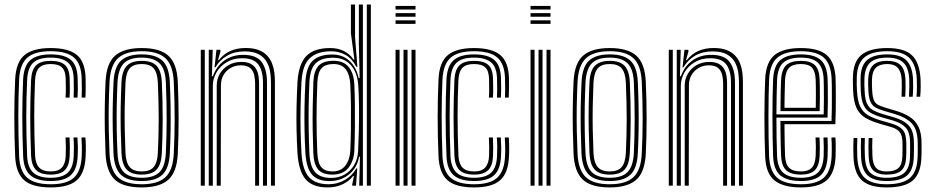

<svg xmlns="http://www.w3.org/2000/svg" viewBox="-20 -820 4126 848"><path d="M204.2 7.8Q122.5 7.8 86.4 -24.4Q50.2 -56.5 47 -129.5Q45 -173 44.1 -216.6Q43.2 -260.2 43.2 -303.1Q43.2 -346 44.1 -387.8Q45 -429.5 47 -470Q50.8 -546.5 88.8 -577.1Q126.8 -607.8 203.5 -607.8Q282.2 -607.8 319.4 -577.4Q356.5 -547 358.2 -473.2Q358.5 -455.5 358.5 -432.8Q358.5 -410 357.2 -388.8H340.5Q341.5 -406 341.4 -427.1Q341.2 -448.2 340.8 -472.8Q339 -537.5 307.1 -565.6Q275.2 -593.8 203.5 -593.8Q132.5 -593.8 100.1 -564.8Q67.8 -535.8 64.5 -469Q62.8 -431.5 61.9 -391.5Q61 -351.5 60.9 -309Q60.8 -266.5 61.8 -221.8Q62.8 -177 64.5 -129.8Q67.5 -63.2 100.5 -34.8Q133.5 -6.2 204.2 -6.2Q274.8 -6.2 306.2 -35.1Q337.8 -64 340.8 -129.2Q342 -153.8 341.5 -174.6Q341 -195.5 339.8 -212.8H357.2Q358.8 -196 359.1 -174.9Q359.5 -153.8 358.2 -128.8Q355 -55.8 319.2 -24Q283.5 7.8 204.2 7.8ZM204.2 -20.5Q143.2 -20.5 114 -46Q84.8 -71.5 82.2 -130.5Q80.2 -177.8 79.4 -221.6Q78.5 -265.5 78.5 -307Q78.5 -348.5 79.5 -388.5Q80.5 -428.5 82 -467.8Q85 -529.8 114.5 -554.8Q144 -579.8 203.5 -579.8Q265 -579.8 293.4 -555.2Q321.8 -530.8 323 -472Q323.8 -449.2 323.8 -428.9Q323.8 -408.5 322.5 -388.8H305.2Q306.2 -406.2 306.1 -427.5Q306 -448.8 305.5 -471.8Q304.2 -523.8 279.2 -544.6Q254.2 -565.5 203.5 -565.5Q150.5 -565.5 126.4 -542.6Q102.2 -519.8 99.8 -467Q98 -426 97.1 -385.8Q96.2 -345.5 96.1 -304.5Q96 -263.5 97 -220.8Q98 -178 99.8 -131.8Q102 -80.8 126.5 -57.8Q151 -34.8 204.2 -34.8Q255 -34.8 279.1 -57.1Q303.2 -79.5 305.5 -130Q306.5 -151.5 306.4 -172Q306.2 -192.5 304.5 -212.8H322Q323.5 -193.8 323.9 -174.2Q324.2 -154.8 323 -129.8Q320.5 -72.2 292.9 -46.4Q265.2 -20.5 204.2 -20.5ZM204.2 -48.8Q159.5 -48.8 139.4 -69.1Q119.2 -89.5 117.2 -132.5Q115.5 -179.8 114.5 -222Q113.5 -264.2 113.5 -304Q113.5 -343.8 114.5 -383.8Q115.5 -423.8 117.2 -466.5Q119.5 -512 139.6 -531.6Q159.8 -551.2 203.5 -551.2Q247 -551.2 267 -533Q287 -514.8 287.8 -470.5Q288.2 -453.5 288.5 -431.5Q288.8 -409.5 287.2 -388.8H269.5Q271 -409.5 270.8 -429.6Q270.5 -449.8 270.2 -470.2Q269.8 -506 254.2 -521.6Q238.8 -537.2 203.5 -537.2Q168.8 -537.2 152.6 -520.4Q136.5 -503.5 134.8 -464.2Q133 -423.5 132.1 -384.1Q131.2 -344.8 131.2 -304.8Q131.2 -264.8 132.1 -222.4Q133 -180 135 -133.2Q136.5 -97.5 152.8 -80.1Q169 -62.8 204.2 -62.8Q238.2 -62.8 253.6 -80.4Q269 -98 270.2 -131.8Q271 -153 270.9 -172.8Q270.8 -192.5 269.5 -212.8H287.2Q288.2 -194.5 288.5 -173.6Q288.8 -152.8 287.8 -131.2Q286.2 -89 266.6 -68.9Q247 -48.8 204.2 -48.8Z M606 7.8Q523.2 7.8 486.6 -27.1Q450 -62 446.2 -140.5Q444 -192 443 -243.5Q442 -295 442.8 -348.6Q443.5 -402.2 446.2 -459.5Q450.2 -541.2 488.8 -574.5Q527.2 -607.8 606 -607.8Q686.5 -607.8 724 -573.6Q761.5 -539.5 765.2 -459.2Q768.8 -378.2 768.9 -297.9Q769 -217.5 765.2 -140.5Q761 -58.8 722.6 -25.5Q684.2 7.8 606 7.8ZM606 -6.2Q677.2 -6.2 710.6 -37.4Q744 -68.5 747.5 -141.5Q751.2 -214.2 751.4 -292.8Q751.5 -371.2 747.5 -458.5Q744.2 -531.5 710.9 -562.6Q677.5 -593.8 606 -593.8Q534.2 -593.8 500.9 -562.6Q467.5 -531.5 463.8 -458.5Q461 -399 460.2 -345.8Q459.5 -292.5 460.5 -242.5Q461.5 -192.5 463.8 -141.2Q467.2 -69 500.4 -37.6Q533.5 -6.2 606 -6.2ZM606 -20.5Q541.5 -20.5 513 -49.2Q484.5 -78 481.2 -142.5Q479 -195 478 -245.5Q477 -296 477.9 -348.1Q478.8 -400.2 481.5 -457.5Q484.8 -524 514.2 -551.9Q543.8 -579.8 606 -579.8Q668 -579.8 697.5 -552Q727 -524.2 730 -457.8Q732.5 -403 733.4 -351.2Q734.2 -299.5 733.5 -248Q732.8 -196.5 730 -142.5Q726.8 -76.5 697.5 -48.5Q668.2 -20.5 606 -20.5ZM606 -34.8Q660 -34.8 684.8 -60Q709.5 -85.2 712.5 -143.8Q716 -219.5 716.1 -294Q716.2 -368.5 712.5 -456.5Q709.8 -516.8 684 -541.1Q658.2 -565.5 606 -565.5Q550.8 -565.5 526.4 -539.8Q502 -514 499 -456.2Q496.5 -402.5 495.6 -352Q494.8 -301.5 495.5 -250.2Q496.2 -199 499 -143Q502 -84.2 527.1 -59.5Q552.2 -34.8 606 -34.8ZM606 -48.8Q560.8 -48.8 539.9 -70.8Q519 -92.8 516.5 -143.2Q514.2 -198.2 513.2 -248.6Q512.2 -299 513.1 -349.8Q514 -400.5 516.5 -455.8Q519 -508 540.4 -529.6Q561.8 -551.2 606 -551.2Q651 -551.2 671.8 -529.2Q692.5 -507.2 694.8 -455.8Q698.8 -366 698.5 -291.6Q698.2 -217.2 694.8 -144.2Q692.2 -92.8 671.4 -70.8Q650.5 -48.8 606 -48.8ZM606 -62.8Q642 -62.8 658.5 -82Q675 -101.2 677.2 -145Q680.8 -221.2 680.9 -293.1Q681 -365 677.2 -455Q675.2 -498.2 658.9 -517.8Q642.5 -537.2 606 -537.2Q569.2 -537.2 552.9 -517.9Q536.5 -498.5 534.2 -455.2Q531.8 -399.5 530.9 -349.5Q530 -299.5 530.9 -249.6Q531.8 -199.8 534.2 -143.8Q536.5 -101.2 553.1 -82Q569.8 -62.8 606 -62.8Z M1176.8 0V-457.2Q1176.8 -479 1173.1 -502.6Q1169.5 -526.2 1157.9 -546.8Q1146.2 -567.2 1122.9 -580.1Q1099.5 -593 1060.2 -593Q1016 -593 983.4 -574.2Q950.8 -555.5 931.5 -522.5H927.5L936 -600H953.5V-591.5L942.8 -554.5H946.5Q968.5 -582.5 998.1 -595.2Q1027.8 -608 1065 -608Q1100 -608 1123.2 -598.6Q1146.5 -589.2 1160.8 -573.5Q1175 -557.8 1182.2 -538.2Q1189.5 -518.8 1191.9 -498.5Q1194.2 -478.2 1194.2 -460V0ZM866.8 0V-600H884.5V0ZM937.2 0V-442.2Q937.2 -470.8 951 -494.4Q964.8 -518 989.2 -532.2Q1013.8 -546.5 1046 -546.5Q1072 -546.5 1087.6 -538Q1103.2 -529.5 1111.1 -515.6Q1119 -501.8 1121.6 -485Q1124.2 -468.2 1124.2 -452V0H1106.8V-451.2Q1106.8 -471.5 1102.4 -489.8Q1098 -508 1084.5 -519.8Q1071 -531.5 1043.8 -531.5Q1019 -531.5 999 -520.1Q979 -508.8 967.4 -489Q955.8 -469.2 955.8 -443.5L955 0ZM902 0V-600H919.5L916 -483.2H920.2Q936.2 -527.8 971.2 -552.9Q1006.2 -578 1055.2 -577.8Q1112.5 -577.5 1135.9 -545.9Q1159.2 -514.2 1159.2 -456.5V0H1141.5V-454.8Q1141.5 -507.5 1120.9 -535.1Q1100.2 -562.8 1050 -562.8Q1010.2 -562.8 981.1 -545.2Q952 -527.8 936 -500Q920 -472.2 920 -441.2V0Z M1618 0H1600.2V-800H1618ZM1582.8 0H1566.5L1569.8 -127.8H1566Q1557.2 -78 1520.9 -49.1Q1484.5 -20.2 1435.2 -20.2Q1384 -20.2 1358.6 -48.2Q1333.2 -76.2 1328.8 -144.2Q1326.2 -192 1325.1 -242.2Q1324 -292.5 1324.9 -346.1Q1325.8 -399.8 1328.8 -457.2Q1332.5 -524.8 1361.4 -552Q1390.2 -579.2 1447.2 -579.2Q1493.2 -579.2 1523.4 -551.4Q1553.5 -523.5 1564.2 -475.2H1568.5L1565 -623.5V-800H1582.8ZM1442.8 -34.2Q1475.8 -34.2 1502 -49.1Q1528.2 -64 1544.1 -91Q1560 -118 1561.8 -154.2Q1563.8 -199 1565 -250.5Q1566.2 -302 1565.6 -352.8Q1565 -403.5 1562.2 -445.5Q1559.5 -481.5 1546 -508.2Q1532.5 -535 1508.8 -550Q1485 -565 1451.5 -565Q1398.8 -565 1374 -540.2Q1349.2 -515.5 1346.5 -456.8Q1344 -397.8 1343.2 -346.8Q1342.5 -295.8 1343.4 -246.6Q1344.2 -197.5 1346.5 -143.8Q1349.2 -85.2 1371.6 -59.8Q1394 -34.2 1442.8 -34.2ZM1447.2 -48.8Q1405 -48.8 1385.5 -71.1Q1366 -93.5 1363.8 -144.8Q1361.8 -197.8 1361 -247.4Q1360.2 -297 1361.1 -348.4Q1362 -399.8 1364 -457.8Q1366 -506.8 1386.6 -529.1Q1407.2 -551.5 1453.5 -551.5Q1497.5 -551.5 1520.1 -523.9Q1542.8 -496.2 1545 -445.8Q1546.8 -408.2 1547.4 -359.4Q1548 -310.5 1547.5 -257.5Q1547 -204.5 1545 -154.2Q1543 -110 1519.4 -79.4Q1495.8 -48.8 1447.2 -48.8ZM1447.8 -62.8Q1486.5 -62.8 1506 -89.5Q1525.5 -116.2 1527.2 -154.8Q1529 -194 1529.8 -244.2Q1530.5 -294.5 1530 -347.1Q1529.5 -399.8 1527.2 -445.5Q1525.2 -490.2 1507 -513.8Q1488.8 -537.2 1453.5 -537.2Q1417.5 -537.2 1400.6 -518.9Q1383.8 -500.5 1381.8 -458Q1378.2 -374 1378.1 -299.5Q1378 -225 1381.5 -144.8Q1383.5 -99 1399.8 -80.9Q1416 -62.8 1447.8 -62.8ZM1428 7.8Q1360 7.8 1329.5 -28.5Q1299 -64.8 1293.8 -144Q1290.8 -196 1289.8 -245.9Q1288.8 -295.8 1289.8 -347.6Q1290.8 -399.5 1293.8 -457.5Q1298.8 -537.5 1333 -572.6Q1367.2 -607.8 1438.2 -607.8Q1473.8 -607.8 1500.4 -593.8Q1527 -579.8 1541 -557H1545.2L1529.8 -673.2V-800H1548.2V-655L1558.5 -525.2L1553.2 -525.5Q1535 -561.2 1506.2 -577.4Q1477.5 -593.5 1443.2 -593.5Q1381 -593.5 1348.4 -563.2Q1315.8 -533 1311.5 -458Q1308.5 -398.5 1307.5 -346.2Q1306.5 -294 1307.6 -244.4Q1308.8 -194.8 1311.5 -143.2Q1316.2 -68.5 1345 -37.4Q1373.8 -6.2 1431.8 -6.2Q1469.5 -6.2 1502.2 -24.6Q1535 -43 1553.5 -76.2H1557.8L1552.5 0H1535.5L1535.8 -6.5L1543.2 -42.8H1539.5Q1522.5 -20 1493.1 -6.1Q1463.8 7.8 1428 7.8Z M1727 -778V-793.8H1815.2V-778ZM1727 -714.5V-730.2H1815.2V-714.5ZM1727 -746.2V-762H1815.2V-746.2ZM1797.5 0V-600H1815.2V0ZM1727 0V-600H1744.8V0ZM1762.2 0V-600H1780V0Z M2074 7.8Q1992.2 7.8 1956.1 -24.4Q1920 -56.5 1916.8 -129.5Q1914.8 -173 1913.9 -216.6Q1913 -260.2 1913 -303.1Q1913 -346 1913.9 -387.8Q1914.8 -429.5 1916.8 -470Q1920.5 -546.5 1958.5 -577.1Q1996.5 -607.8 2073.2 -607.8Q2152 -607.8 2189.1 -577.4Q2226.2 -547 2228 -473.2Q2228.2 -455.5 2228.2 -432.8Q2228.2 -410 2227 -388.8H2210.2Q2211.2 -406 2211.1 -427.1Q2211 -448.2 2210.5 -472.8Q2208.8 -537.5 2176.9 -565.6Q2145 -593.8 2073.2 -593.8Q2002.2 -593.8 1969.9 -564.8Q1937.5 -535.8 1934.2 -469Q1932.5 -431.5 1931.6 -391.5Q1930.8 -351.5 1930.6 -309Q1930.5 -266.5 1931.5 -221.8Q1932.5 -177 1934.2 -129.8Q1937.2 -63.2 1970.2 -34.8Q2003.2 -6.2 2074 -6.2Q2144.5 -6.2 2176 -35.1Q2207.5 -64 2210.5 -129.2Q2211.8 -153.8 2211.2 -174.6Q2210.8 -195.5 2209.5 -212.8H2227Q2228.5 -196 2228.9 -174.9Q2229.2 -153.8 2228 -128.8Q2224.8 -55.8 2189 -24Q2153.2 7.8 2074 7.8ZM2074 -20.5Q2013 -20.5 1983.8 -46Q1954.5 -71.5 1952 -130.5Q1950 -177.8 1949.1 -221.6Q1948.2 -265.5 1948.2 -307Q1948.2 -348.5 1949.2 -388.5Q1950.2 -428.5 1951.8 -467.8Q1954.8 -529.8 1984.2 -554.8Q2013.8 -579.8 2073.2 -579.8Q2134.8 -579.8 2163.1 -555.2Q2191.5 -530.8 2192.8 -472Q2193.5 -449.2 2193.5 -428.9Q2193.5 -408.5 2192.2 -388.8H2175Q2176 -406.2 2175.9 -427.5Q2175.8 -448.8 2175.2 -471.8Q2174 -523.8 2149 -544.6Q2124 -565.5 2073.2 -565.5Q2020.2 -565.5 1996.1 -542.6Q1972 -519.8 1969.5 -467Q1967.8 -426 1966.9 -385.8Q1966 -345.5 1965.9 -304.5Q1965.8 -263.5 1966.8 -220.8Q1967.8 -178 1969.5 -131.8Q1971.8 -80.8 1996.2 -57.8Q2020.8 -34.8 2074 -34.8Q2124.8 -34.8 2148.9 -57.1Q2173 -79.5 2175.2 -130Q2176.2 -151.5 2176.1 -172Q2176 -192.5 2174.2 -212.8H2191.8Q2193.2 -193.8 2193.6 -174.2Q2194 -154.8 2192.8 -129.8Q2190.2 -72.2 2162.6 -46.4Q2135 -20.5 2074 -20.5ZM2074 -48.8Q2029.2 -48.8 2009.1 -69.1Q1989 -89.5 1987 -132.5Q1985.2 -179.8 1984.2 -222Q1983.2 -264.2 1983.2 -304Q1983.2 -343.8 1984.2 -383.8Q1985.2 -423.8 1987 -466.5Q1989.2 -512 2009.4 -531.6Q2029.5 -551.2 2073.2 -551.2Q2116.8 -551.2 2136.8 -533Q2156.8 -514.8 2157.5 -470.5Q2158 -453.5 2158.2 -431.5Q2158.5 -409.5 2157 -388.8H2139.2Q2140.8 -409.5 2140.5 -429.6Q2140.2 -449.8 2140 -470.2Q2139.5 -506 2124 -521.6Q2108.5 -537.2 2073.2 -537.2Q2038.5 -537.2 2022.4 -520.4Q2006.2 -503.5 2004.5 -464.2Q2002.8 -423.5 2001.9 -384.1Q2001 -344.8 2001 -304.8Q2001 -264.8 2001.9 -222.4Q2002.8 -180 2004.8 -133.2Q2006.2 -97.5 2022.5 -80.1Q2038.8 -62.8 2074 -62.8Q2108 -62.8 2123.4 -80.4Q2138.8 -98 2140 -131.8Q2140.8 -153 2140.6 -172.8Q2140.5 -192.5 2139.2 -212.8H2157Q2158 -194.5 2158.2 -173.6Q2158.5 -152.8 2157.5 -131.2Q2156 -89 2136.4 -68.9Q2116.8 -48.8 2074 -48.8Z M2323.2 -778V-793.8H2411.5V-778ZM2323.2 -714.5V-730.2H2411.5V-714.5ZM2323.2 -746.2V-762H2411.5V-746.2ZM2393.8 0V-600H2411.5V0ZM2323.2 0V-600H2341V0ZM2358.5 0V-600H2376.2V0Z M2673 7.8Q2590.2 7.8 2553.6 -27.1Q2517 -62 2513.2 -140.5Q2511 -192 2510 -243.5Q2509 -295 2509.8 -348.6Q2510.5 -402.2 2513.2 -459.5Q2517.2 -541.2 2555.8 -574.5Q2594.2 -607.8 2673 -607.8Q2753.5 -607.8 2791 -573.6Q2828.5 -539.5 2832.2 -459.2Q2835.8 -378.2 2835.9 -297.9Q2836 -217.5 2832.2 -140.5Q2828 -58.8 2789.6 -25.5Q2751.2 7.8 2673 7.8ZM2673 -6.2Q2744.2 -6.2 2777.6 -37.4Q2811 -68.5 2814.5 -141.5Q2818.2 -214.2 2818.4 -292.8Q2818.5 -371.2 2814.5 -458.5Q2811.2 -531.5 2777.9 -562.6Q2744.5 -593.8 2673 -593.8Q2601.2 -593.8 2567.9 -562.6Q2534.5 -531.5 2530.8 -458.5Q2528 -399 2527.2 -345.8Q2526.5 -292.5 2527.5 -242.5Q2528.5 -192.5 2530.8 -141.2Q2534.2 -69 2567.4 -37.6Q2600.5 -6.2 2673 -6.2ZM2673 -20.5Q2608.5 -20.5 2580 -49.2Q2551.5 -78 2548.2 -142.5Q2546 -195 2545 -245.5Q2544 -296 2544.9 -348.1Q2545.8 -400.2 2548.5 -457.5Q2551.8 -524 2581.2 -551.9Q2610.8 -579.8 2673 -579.8Q2735 -579.8 2764.5 -552Q2794 -524.2 2797 -457.8Q2799.5 -403 2800.4 -351.2Q2801.2 -299.5 2800.5 -248Q2799.8 -196.5 2797 -142.5Q2793.8 -76.5 2764.5 -48.5Q2735.2 -20.5 2673 -20.5ZM2673 -34.8Q2727 -34.8 2751.8 -60Q2776.5 -85.2 2779.5 -143.8Q2783 -219.5 2783.1 -294Q2783.2 -368.5 2779.5 -456.5Q2776.8 -516.8 2751 -541.1Q2725.2 -565.5 2673 -565.5Q2617.8 -565.5 2593.4 -539.8Q2569 -514 2566 -456.2Q2563.5 -402.5 2562.6 -352Q2561.8 -301.5 2562.5 -250.2Q2563.2 -199 2566 -143Q2569 -84.2 2594.1 -59.5Q2619.2 -34.8 2673 -34.8ZM2673 -48.8Q2627.8 -48.8 2606.9 -70.8Q2586 -92.8 2583.5 -143.2Q2581.2 -198.2 2580.2 -248.6Q2579.2 -299 2580.1 -349.8Q2581 -400.5 2583.5 -455.8Q2586 -508 2607.4 -529.6Q2628.8 -551.2 2673 -551.2Q2718 -551.2 2738.8 -529.2Q2759.5 -507.2 2761.8 -455.8Q2765.8 -366 2765.5 -291.6Q2765.2 -217.2 2761.8 -144.2Q2759.2 -92.8 2738.4 -70.8Q2717.5 -48.8 2673 -48.8ZM2673 -62.8Q2709 -62.8 2725.5 -82Q2742 -101.2 2744.2 -145Q2747.8 -221.2 2747.9 -293.1Q2748 -365 2744.2 -455Q2742.2 -498.2 2725.9 -517.8Q2709.5 -537.2 2673 -537.2Q2636.2 -537.2 2619.9 -517.9Q2603.5 -498.5 2601.2 -455.2Q2598.8 -399.5 2597.9 -349.5Q2597 -299.5 2597.9 -249.6Q2598.8 -199.8 2601.2 -143.8Q2603.5 -101.2 2620.1 -82Q2636.8 -62.8 2673 -62.8Z M3243.8 0V-457.2Q3243.8 -479 3240.1 -502.6Q3236.5 -526.2 3224.9 -546.8Q3213.2 -567.2 3189.9 -580.1Q3166.5 -593 3127.2 -593Q3083 -593 3050.4 -574.2Q3017.8 -555.5 2998.5 -522.5H2994.5L3003 -600H3020.5V-591.5L3009.8 -554.5H3013.5Q3035.5 -582.5 3065.1 -595.2Q3094.8 -608 3132 -608Q3167 -608 3190.2 -598.6Q3213.5 -589.2 3227.8 -573.5Q3242 -557.8 3249.2 -538.2Q3256.5 -518.8 3258.9 -498.5Q3261.2 -478.2 3261.2 -460V0ZM2933.8 0V-600H2951.5V0ZM3004.2 0V-442.2Q3004.2 -470.8 3018 -494.4Q3031.8 -518 3056.2 -532.2Q3080.8 -546.5 3113 -546.5Q3139 -546.5 3154.6 -538Q3170.2 -529.5 3178.1 -515.6Q3186 -501.8 3188.6 -485Q3191.2 -468.2 3191.2 -452V0H3173.8V-451.2Q3173.8 -471.5 3169.4 -489.8Q3165 -508 3151.5 -519.8Q3138 -531.5 3110.8 -531.5Q3086 -531.5 3066 -520.1Q3046 -508.8 3034.4 -489Q3022.8 -469.2 3022.8 -443.5L3022 0ZM2969 0V-600H2986.5L2983 -483.2H2987.2Q3003.2 -527.8 3038.2 -552.9Q3073.2 -578 3122.2 -577.8Q3179.5 -577.5 3202.9 -545.9Q3226.2 -514.2 3226.2 -456.5V0H3208.5V-454.8Q3208.5 -507.5 3187.9 -535.1Q3167.2 -562.8 3117 -562.8Q3077.2 -562.8 3048.1 -545.2Q3019 -527.8 3003 -500Q2987 -472.2 2987 -441.2V0Z M3517.8 7.8Q3439.2 7.8 3401 -22.8Q3362.8 -53.2 3359.5 -127.8Q3357.8 -169.2 3357 -214.2Q3356.2 -259.2 3356.2 -304.6Q3356.2 -350 3357.1 -392.5Q3358 -435 3359.5 -471Q3363.2 -546.2 3401.1 -577Q3439 -607.8 3517 -607.8Q3595 -607.8 3631.1 -577Q3667.2 -546.2 3670.5 -473.2Q3671 -465.5 3671.2 -443.2Q3671.5 -421 3671.6 -390.9Q3671.8 -360.8 3671.2 -329.1Q3670.8 -297.5 3669.5 -271.5H3444.8Q3445 -246 3445.2 -223Q3445.5 -200 3446 -178Q3446.5 -156 3447.2 -133.2Q3448.8 -95.5 3465.1 -79.1Q3481.5 -62.8 3517.8 -62.8Q3548.8 -62.8 3564.6 -78.1Q3580.5 -93.5 3582.5 -132.2Q3583.5 -149.2 3583.4 -171.9Q3583.2 -194.5 3582 -212.8H3599.5Q3600.8 -192 3600.8 -169.1Q3600.8 -146.2 3600.2 -131.5Q3598 -87.2 3578.6 -68Q3559.2 -48.8 3517.8 -48.8Q3472.2 -48.8 3451.9 -68.4Q3431.5 -88 3429.8 -132.5Q3428.8 -158 3428.1 -184.1Q3427.5 -210.2 3427.2 -236Q3427 -261.8 3426.8 -286H3652.5Q3653.5 -312.2 3653.9 -341.5Q3654.2 -370.8 3654.1 -397.8Q3654 -424.8 3653.8 -444.8Q3653.5 -464.8 3653 -472.5Q3650 -537.5 3618.4 -565.6Q3586.8 -593.8 3517 -593.8Q3447.8 -593.8 3413.9 -565.8Q3380 -537.8 3376.8 -469Q3375.5 -437 3374.8 -395.1Q3374 -353.2 3374 -307.2Q3374 -261.2 3374.6 -215.6Q3375.2 -170 3376.8 -130.5Q3379.8 -64.5 3412.1 -35.4Q3444.5 -6.2 3517.8 -6.2Q3586.2 -6.2 3618 -34.6Q3649.8 -63 3653 -129.5Q3653.5 -140 3653.6 -154.8Q3653.8 -169.5 3653.4 -184.9Q3653 -200.2 3652 -212.8H3669.8Q3671.2 -194 3671.2 -169.5Q3671.2 -145 3670.5 -128.8Q3667 -55.8 3631.5 -24Q3596 7.8 3517.8 7.8ZM3517.8 -20.5Q3456.5 -20.5 3426.8 -45.2Q3397 -70 3394.5 -130.5Q3393.2 -165.8 3392.5 -209.1Q3391.8 -252.5 3391.6 -298.5Q3391.5 -344.5 3392.2 -388.2Q3393 -432 3394.5 -467.8Q3397.2 -530 3427 -554.9Q3456.8 -579.8 3517 -579.8Q3577.5 -579.8 3605.1 -554.8Q3632.8 -529.8 3635.2 -472Q3635.8 -462.8 3636.1 -435.5Q3636.5 -408.2 3636.4 -372.2Q3636.2 -336.2 3635 -300.5H3409.2Q3409.2 -256.8 3409.9 -212.2Q3410.5 -167.8 3412 -131.8Q3414.2 -78.8 3439.5 -56.8Q3464.8 -34.8 3517.8 -34.8Q3567.2 -34.8 3591.1 -56.5Q3615 -78.2 3617.8 -130.5Q3618.5 -146 3618.4 -169.8Q3618.2 -193.5 3617 -212.8H3634.8Q3636 -193 3636 -169.5Q3636 -146 3635.2 -130Q3632.5 -71.5 3605.1 -46Q3577.8 -20.5 3517.8 -20.5ZM3409.2 -314.8H3618Q3618.8 -346.5 3618.9 -378.5Q3619 -410.5 3618.6 -435.6Q3618.2 -460.8 3617.8 -471Q3615.5 -521.5 3592 -543.5Q3568.5 -565.5 3517 -565.5Q3463.8 -565.5 3439.1 -542.9Q3414.5 -520.2 3412 -467Q3410.8 -433.5 3410.1 -393.5Q3409.5 -353.5 3409.2 -314.8ZM3427 -329.2Q3427.2 -346.8 3427.5 -370.4Q3427.8 -394 3428.2 -419.1Q3428.8 -444.2 3429.8 -466Q3431.8 -512.2 3452.2 -531.8Q3472.8 -551.2 3517 -551.2Q3559.5 -551.2 3578.9 -532.5Q3598.2 -513.8 3600 -470.5Q3600.5 -460.5 3600.9 -437.9Q3601.2 -415.2 3601.1 -386.6Q3601 -358 3600.2 -329.2ZM3444.8 -343.8H3583Q3583.5 -371.2 3583.5 -397.1Q3583.5 -423 3583.2 -442.4Q3583 -461.8 3582.5 -469.2Q3581 -504.2 3566.5 -520.8Q3552 -537.2 3517 -537.2Q3480.8 -537.2 3464.8 -520Q3448.8 -502.8 3447.2 -465.2Q3446.8 -444.2 3446.1 -424.1Q3445.5 -404 3445.2 -384.1Q3445 -364.2 3444.8 -343.8Z M3895.5 7.8Q3821 7.8 3786.6 -23.6Q3752.2 -55 3749.5 -128.8Q3748.8 -150 3748.8 -170.5Q3748.8 -191 3749.8 -210.5H3766.5Q3765.5 -192.5 3765.5 -171Q3765.5 -149.5 3766.2 -129.2Q3768.8 -62.2 3799.4 -34.2Q3830 -6.2 3895.5 -6.2Q3968.2 -6.2 3999.6 -34.6Q4031 -63 4032.8 -126.5Q4033.2 -140.2 4033.4 -148.5Q4033.5 -156.8 4033.4 -165.1Q4033.2 -173.5 4033.2 -187Q4033.2 -247.5 4007.2 -274.8Q3981.2 -302 3931.5 -316.5L3884 -330.5Q3862 -337 3847.2 -345.1Q3832.5 -353.2 3824.8 -370Q3817 -386.8 3815.5 -418.5Q3814.8 -434.8 3814.4 -444.8Q3814 -454.8 3814.5 -469.2Q3816 -510.8 3835 -531Q3854 -551.2 3899 -551.2Q3938.2 -551.2 3957.8 -532.1Q3977.2 -513 3979.2 -468Q3979.8 -458.5 3979.6 -436.9Q3979.5 -415.2 3978 -392.8H3961.8Q3962.8 -414.2 3962.9 -436.6Q3963 -459 3962.5 -467.5Q3960.5 -503.8 3945 -520.5Q3929.5 -537.2 3899 -537.2Q3865.8 -537.2 3849 -521.4Q3832.2 -505.5 3831.2 -469.2Q3830.8 -454 3831.1 -443.8Q3831.5 -433.5 3832.2 -418.8Q3833.8 -391.8 3839.6 -377.9Q3845.5 -364 3857.5 -357.4Q3869.5 -350.8 3888.8 -345L3935.5 -331Q3972.2 -320.2 3997.8 -303.9Q4023.2 -287.5 4036.8 -259.9Q4050.2 -232.2 4050.2 -187Q4050.2 -173.2 4050.2 -164.9Q4050.2 -156.5 4050.2 -148.1Q4050.2 -139.8 4049.5 -126.2Q4047.8 -56.8 4013.2 -24.5Q3978.8 7.8 3895.5 7.8ZM3895.5 -20.5Q3838.5 -20.5 3811.9 -45.4Q3785.2 -70.2 3783 -130Q3782.2 -149.8 3782.1 -171Q3782 -192.2 3783 -210.5H3799.8Q3798.8 -192.2 3798.9 -171.4Q3799 -150.5 3799.8 -130.8Q3801.5 -78 3824.5 -56.4Q3847.5 -34.8 3895.5 -34.8Q3948.8 -34.8 3973.2 -55.9Q3997.8 -77 3999.2 -127.2Q3999.8 -144 3999.6 -157Q3999.5 -170 3999.5 -187Q3999.5 -236.2 3979.9 -256.8Q3960.2 -277.2 3923.2 -288L3874.8 -301.8Q3845.2 -310.5 3825.2 -321.8Q3805.2 -333 3794.6 -355.1Q3784 -377.2 3781.8 -418Q3781 -433 3780.9 -445.5Q3780.8 -458 3780.8 -469.8Q3780.5 -528.5 3809 -554.1Q3837.5 -579.8 3899 -579.8Q3957.8 -579.8 3983.6 -553.1Q4009.5 -526.5 4012.5 -470.8Q4013.2 -458 4013 -434.9Q4012.8 -411.8 4011.2 -392.8H3994.8Q3995.8 -411.5 3996.1 -435.9Q3996.5 -460.2 3996 -468.5Q3993.5 -520.8 3970.1 -543.1Q3946.8 -565.5 3899 -565.5Q3846 -565.5 3822.4 -542.8Q3798.8 -520 3797.8 -470.2Q3797.2 -454 3797.6 -443.5Q3798 -433 3798.8 -418.5Q3800.2 -382 3809.2 -362.6Q3818.2 -343.2 3835.6 -333.6Q3853 -324 3879.2 -316L3927.2 -302.2Q3972.2 -289 3994.4 -264.9Q4016.5 -240.8 4016.5 -187Q4016.5 -172.8 4016.6 -159.1Q4016.8 -145.5 4016 -127Q4014.2 -70.5 3986.8 -45.5Q3959.2 -20.5 3895.5 -20.5ZM3895.5 -48.8Q3856.2 -48.8 3837 -67.2Q3817.8 -85.8 3816.5 -131.2Q3815.8 -152 3815.6 -171.4Q3815.5 -190.8 3816.5 -210.5H3833Q3832 -190.8 3832.2 -172.6Q3832.5 -154.5 3833.2 -131.8Q3834.5 -94.8 3849.1 -78.8Q3863.8 -62.8 3895.5 -62.8Q3931.2 -62.8 3947.6 -77.5Q3964 -92.2 3965.5 -127.8Q3966.2 -147.8 3966.1 -158.1Q3966 -168.5 3966 -187Q3965.8 -222 3953.6 -236.8Q3941.5 -251.5 3915 -259.2L3865.5 -273.5Q3826.5 -285 3801.2 -300.2Q3776 -315.5 3763.1 -343Q3750.2 -370.5 3748 -418Q3747.2 -436.5 3747.1 -447.2Q3747 -458 3747 -471.2Q3746.5 -546 3783.9 -576.9Q3821.2 -607.8 3899 -607.8Q3973.5 -607.8 4007.4 -576.2Q4041.2 -544.8 4045.8 -472Q4046.5 -460.2 4046.4 -436.6Q4046.2 -413 4044.2 -392.8H4027.8Q4029.8 -413.8 4029.8 -436.9Q4029.8 -460 4029.2 -471.5Q4025.5 -536 3995.5 -564.9Q3965.5 -593.8 3899 -593.8Q3827.2 -593.8 3795.4 -564.5Q3763.5 -535.2 3764 -470Q3763.8 -458.5 3763.9 -446.8Q3764 -435 3765 -418.2Q3767.5 -373.2 3779.6 -348.6Q3791.8 -324 3814.1 -311Q3836.5 -298 3870.2 -288L3919.2 -273.8Q3952.2 -264 3967.5 -246Q3982.8 -228 3982.8 -187Q3982.8 -173.5 3982.9 -165.2Q3983 -157 3982.9 -148.8Q3982.8 -140.5 3982.2 -127Q3981 -86.5 3961.5 -67.6Q3942 -48.8 3895.5 -48.8Z"/></svg>

Font: Big Shoulders Inline Text Thin Medium
Style: Regular
Weight: 500
Version: Version 2.002